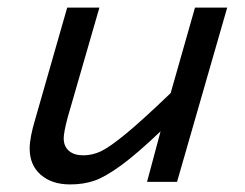

<svg xmlns="http://www.w3.org/2000/svg" viewBox="-20 -485 654 512"><path d="M372.1 0 408.2 -134.8Q345.7 -75.2 303.2 -44.2Q260.7 -13.2 231.7 -3.2Q202.6 6.8 167 6.8Q118.2 6.8 88.6 -19Q59.1 -44.9 59.1 -88.9Q59.1 -118.2 74.2 -168L159.2 -464.8H245.1L160.2 -170.9Q149.9 -131.8 149.9 -116.2Q149.9 -94.7 163.8 -82.8Q177.7 -70.8 202.1 -70.8Q226.1 -70.8 249 -81.5Q272 -92.3 315.7 -128.2Q359.4 -164.1 435.1 -236.8L500 -464.8H585.9L452.1 0Z"/></svg>

Font: IntelOne Mono
Style: Italic
Weight: 400
Italic angle: -16°
Designer: Fred Shallcrass
Foundry: Frere-Jones Type LLC
Version: Version 1.200;hotconv 1.1.0;makeotfexe 2.6.0;FJTRelease1.2